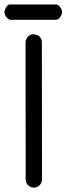

<svg xmlns="http://www.w3.org/2000/svg" viewBox="-56 -831 298 861"><path d="M-36.1 -776.4Q-36.1 -785.6 -28.3 -798.3Q-20.5 -811 -12.7 -811H194.8Q204.6 -811 213.4 -799.3Q222.2 -787.6 222.2 -776.4Q222.2 -765.6 213.4 -753.9Q204.6 -742.2 194.8 -742.2H-8.8Q-18.1 -742.2 -27.1 -753.9Q-36.1 -765.6 -36.1 -776.4ZM95.7 10.3Q80.6 10.3 69.8 -0.5Q59.1 -11.2 59.1 -26.4V-26.9L58.6 -640.1V-640.6Q58.6 -654.8 69.1 -666Q79.6 -677.2 92.8 -677.2Q110.8 -677.2 121.3 -666.7Q131.8 -656.2 131.8 -640.6V-640.1L132.3 -26.9V-26.4Q132.3 -11.2 121.6 -0.5Q110.8 10.3 95.7 10.3Z"/></svg>

Font: Manjari
Style: Regular
Weight: 400
Designer: Santhosh Thottingal <santhosh.thottingal@gmail.com>
Foundry: SMC
Version: Version 2.000